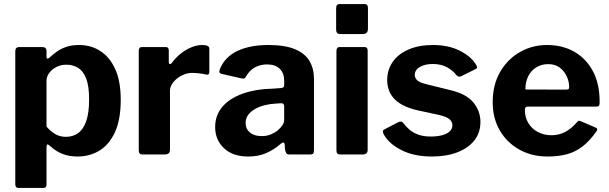

<svg xmlns="http://www.w3.org/2000/svg" viewBox="-20 -762 3005 947"><path d="M188.1 -530Q209.5 -530 209.5 -509.7V-480.1Q209.5 -473.5 213.9 -473.3Q218.4 -473 223.7 -477.5Q240.2 -493 259.8 -507Q279.3 -521.1 306.3 -530.6Q333.2 -540 370.3 -540Q428.6 -540 474.7 -510.5Q520.9 -481 548.2 -421.4Q575.5 -361.9 575.5 -269.3Q575.5 -172.9 547.4 -111Q519.3 -49.2 471.2 -19.6Q423 10 361.8 10Q322.9 10 290.2 -2.1Q257.5 -14.2 228.4 -40.7Q217.5 -50.6 213.4 -49.6Q209.4 -48.7 209.4 -35.1V147.9Q209.4 165 194 165H71.2Q55.4 165 55.4 146.7V-508Q55.4 -519.3 60 -524.6Q64.6 -530 78.1 -530H188.1ZM209.4 -137.5Q229.3 -114.6 252.1 -100.9Q274.9 -87.1 305.3 -87.1Q339.7 -87.1 365.4 -105.5Q391 -123.8 405.2 -164.4Q419.5 -205 419.5 -272.4Q419.5 -336.7 405.3 -373.9Q391.1 -411 365.8 -426.9Q340.4 -442.9 307.6 -442.9Q279.6 -442.9 257.3 -431.2Q235 -419.5 222.2 -401.4Q209.4 -383.3 209.4 -363.3V-137.5Z M685.5 0Q673.6 0 669 -5Q664.4 -10 664.4 -20.4V-511Q664.4 -530 680.2 -530H797.4Q812.5 -530 812.5 -513.4V-454Q812.5 -447.6 817.4 -446.2Q822.2 -444.9 826.9 -451Q847 -478.3 872.3 -498.2Q897.5 -518 924.7 -529Q951.8 -540 976 -540Q1012.4 -540 1012.4 -522.9V-407.1Q1012.4 -390.7 996.7 -394.3Q979.2 -398.5 959.8 -400.5Q940.5 -402.4 926.8 -402.4Q908.5 -402.4 889.3 -395.2Q870 -387.9 853.9 -375.2Q837.8 -362.5 828.1 -347Q818.4 -331.6 818.4 -315.1V-23.3Q818.4 0 792.3 0H685.5Z M1362 -50.6Q1331 -23.2 1292.3 -6.6Q1253.7 10 1204.1 10Q1127.9 10 1084.6 -31.1Q1041.2 -72.3 1041.2 -135.7Q1041.2 -192.4 1075.8 -234.1Q1110.5 -275.8 1175.4 -299.5Q1240.4 -323.1 1331 -325.1L1366.1 -327.7Q1371.3 -328 1376.5 -330.8Q1381.7 -333.6 1381.7 -342V-363Q1381.7 -401.3 1359.7 -422.8Q1337.8 -444.3 1296.8 -444.3Q1266.9 -444.3 1239.5 -430.8Q1212 -417.2 1193 -384.3Q1189.3 -377.5 1185.5 -375.4Q1181.7 -373.4 1170.9 -375.4L1070.6 -398.2Q1065 -400.2 1062.4 -404.7Q1059.8 -409.2 1065.6 -423.9Q1091.2 -483 1152.4 -511.5Q1213.6 -540 1303.8 -540Q1386.5 -540 1435.6 -519.1Q1484.7 -498.3 1506.7 -460.7Q1528.6 -423.1 1528.6 -372.7V-22.1Q1528.6 -9.7 1524.7 -4.9Q1520.7 0 1509.3 0H1406.5Q1396.1 0 1391.5 -8.1Q1386.8 -16.1 1385.4 -27.5L1384.1 -50Q1381.4 -67.7 1362 -50.6ZM1381.7 -236.1Q1381.7 -253.5 1367 -252.9L1338.6 -250.9Q1313.1 -249.8 1286.9 -243.4Q1260.8 -237 1239.5 -225.4Q1218.2 -213.7 1204.9 -196.4Q1191.5 -179.1 1191.5 -155.8Q1191.5 -125.9 1212.7 -108.3Q1233.9 -90.7 1270.7 -90.7Q1295.5 -90.7 1315.4 -98.9Q1335.2 -107 1348.9 -118.3Q1363.4 -130.6 1372.6 -143.7Q1381.7 -156.8 1381.7 -171V-236.1Z M1793.4 -24.1Q1793.4 -10.7 1787.1 -5.4Q1780.8 0 1766.4 0H1661.1Q1648.4 0 1643.9 -4.9Q1639.4 -9.7 1639.4 -20.7V-510.7Q1639.4 -530 1655.5 -530H1778Q1793.4 -530 1793.4 -512.9ZM1794.8 -619.4Q1794.8 -594.1 1767.9 -594.1H1659.6Q1646.9 -594.1 1642.4 -599.9Q1637.9 -605.7 1637.9 -616.7V-721.9Q1637.9 -742 1654.9 -742H1778.5Q1794.8 -742 1794.8 -723.3Z M2230.9 -391.8Q2213.6 -414 2184.9 -430.2Q2156.1 -446.4 2114 -446.4Q2077 -446.4 2051.4 -432Q2025.8 -417.5 2025.8 -391.6Q2025.8 -379.4 2036 -367.7Q2046.3 -355.9 2082.2 -346.9L2196.5 -318.6Q2279.8 -299.6 2314.7 -256.9Q2349.6 -214.2 2349.6 -160.5Q2349.6 -106.8 2319.2 -68.8Q2288.7 -30.9 2234.9 -10.4Q2181.1 10 2111.2 10Q2021.9 10 1959.7 -21.7Q1897.6 -53.4 1872.6 -99.6Q1868.7 -106.9 1868.7 -113.3Q1868.7 -119.7 1874.6 -123.1L1942.9 -158.5Q1952.7 -163.3 1958.2 -162.5Q1963.7 -161.6 1967.6 -156.8Q1981.3 -138.9 1999.1 -123.1Q2016.9 -107.3 2044.1 -97.6Q2071.4 -87.9 2112 -88.6Q2139.9 -89.3 2162.5 -95.5Q2185.1 -101.7 2198.2 -114.2Q2211.4 -126.7 2211.4 -144.1Q2211.4 -161 2197.4 -173.6Q2183.5 -186.2 2144.7 -195.2L2042.4 -217.3Q1966.7 -233.8 1928.6 -270.6Q1890.5 -307.4 1889.7 -366.5Q1889.7 -416.8 1916.5 -456Q1943.3 -495.2 1994.3 -517.6Q2045.3 -540 2115.7 -540Q2191.9 -540 2247.3 -512.1Q2302.6 -484.2 2326.6 -445.1Q2330.8 -439.3 2332.7 -432.5Q2334.7 -425.6 2326.3 -421.5L2254.2 -385.8Q2247.2 -382.7 2241.5 -384.5Q2235.8 -386.2 2230.9 -391.8Z M2568.9 -220Q2568.9 -182.6 2586.3 -154.4Q2603.7 -126.2 2633.5 -110.6Q2663.3 -95 2700.1 -95Q2735.9 -95 2766.3 -110.4Q2796.8 -125.9 2828.1 -161.6Q2831.8 -165.9 2835 -166.4Q2838.2 -166.9 2846.2 -163.5L2917.6 -132.8Q2932.2 -126.7 2920.8 -112.8Q2888.5 -66.9 2853.6 -39.9Q2818.7 -12.9 2776.5 -1.4Q2734.3 10 2680.9 10Q2603.1 10 2541.9 -24Q2480.6 -58 2445.3 -118.4Q2410.1 -178.9 2410.1 -257.4Q2410.1 -343.3 2446.5 -406.7Q2483 -470.1 2544.1 -505.1Q2605.1 -540 2678 -540Q2754.7 -540 2812.8 -506.7Q2871 -473.4 2904.3 -411.1Q2937.6 -348.7 2937.6 -259.7Q2937.6 -248.8 2935.6 -242.8Q2933.5 -236.9 2921.1 -236.2H2581.3Q2575.5 -236.2 2572.2 -232Q2568.9 -227.9 2568.9 -220ZM2770.3 -319.9Q2780.6 -319.9 2784 -322.6Q2787.3 -325.2 2787.3 -333.9Q2787.3 -359 2775.7 -384.8Q2764.1 -410.5 2741.4 -428.1Q2718.6 -445.7 2684.1 -445.7Q2650.9 -445.7 2624.9 -429.7Q2599 -413.8 2585.1 -385.4Q2571.3 -357.1 2571.3 -320.6Z"/></svg>

Font: Libre Franklin Thin
Style: Regular
Weight: 100
Designer: Pablo Impallari, Rodrigo Fuenzalida, Nhung Nguyen
Foundry: Impallari Type
Version: Version 3.000